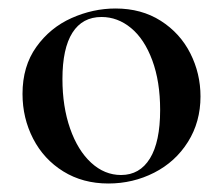

<svg xmlns="http://www.w3.org/2000/svg" viewBox="-20 -419 526 452"><path d="M33 -198Q33 -263 65.5 -308.5Q98 -354 148.5 -376.5Q199 -399 252 -399Q313 -399 358.5 -370Q404 -341 428 -293.5Q452 -246 452 -192Q452 -132 422.5 -85Q393 -38 343 -12.5Q293 13 235 13Q175 13 129 -15.5Q83 -44 58 -92.5Q33 -141 33 -198ZM357 -160Q357 -227 338.5 -277Q320 -327 288.5 -353Q257 -379 219 -379Q174 -379 150.5 -342Q127 -305 127 -233Q127 -168 145 -116.5Q163 -65 194.5 -36Q226 -7 265 -7Q309 -7 333 -46Q357 -85 357 -160Z"/></svg>

Font: Cormorant Garamond SemiBold
Style: Regular
Weight: 600
Designer: Christian Thalmann (Catharsis Fonts)
Foundry: Catharsis Fonts
Version: Version 4.000